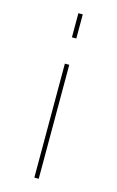

<svg xmlns="http://www.w3.org/2000/svg" viewBox="-117 -798 515 846"><g transform="rotate(15 141.0 -375.0)"><path d="M131 0V-520H151V0ZM131 -640V-750H151V-640Z"/></g></svg>

Font: Mplus 1p Thin
Style: Regular
Weight: 250
Version: Version 1.061